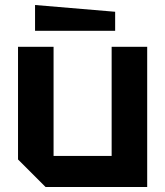

<svg xmlns="http://www.w3.org/2000/svg" viewBox="-20 -747 660 767"><path d="M568 -560V0H162L52 -110V-560H194V-124H426V-560ZM440 -624H120V-727L440 -700Z"/></svg>

Font: Tektur SemiBold
Style: Regular
Weight: 600
Designer: Adam Jagosz
Foundry: Adam Jagosz
Version: Version 1.005;gftools[0.9.30]